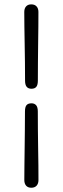

<svg xmlns="http://www.w3.org/2000/svg" viewBox="-20 -742 288 882"><path d="M153.9 -371.8Q153.9 -351.8 146.8 -343.1Q139.6 -334.3 124.5 -334.3Q110.1 -334.3 102.6 -343.2Q95.1 -352 95.1 -371.8Q95.1 -412.9 94.6 -456.2Q94.1 -499.4 93.3 -541.3Q92.5 -583.3 92 -620.5Q91.5 -657.8 91.5 -686.9Q91.5 -703.2 99.8 -712.5Q108.2 -721.9 123.8 -721.9Q139.5 -721.9 148 -712.5Q156.5 -703.2 156.5 -686.9Q156.5 -657.8 156.2 -620.4Q155.8 -583.1 155.2 -541.2Q154.6 -499.4 154.3 -456.2Q153.9 -412.9 153.9 -371.8ZM94.7 -230Q94.7 -250.2 101.7 -258.8Q108.7 -267.4 124.9 -267.4Q138.2 -267.4 146 -258.6Q153.7 -249.8 153.7 -230Q153.7 -188.7 154.1 -145.3Q154.4 -101.9 155.2 -60Q156 -18.2 156.4 18.9Q156.7 56 156.7 85.1Q156.7 101.5 148.1 111Q139.5 120.4 123.8 120.4Q108.4 120.4 100 111Q91.7 101.5 91.7 85.1Q91.7 56 92.2 18.7Q92.7 -18.5 93.2 -60.4Q93.7 -102.4 94.2 -145.6Q94.7 -188.9 94.7 -230Z"/></svg>

Font: Fraunces 144pt S100 Black
Style: Regular
Weight: 900
Version: Version 1.000